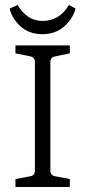

<svg xmlns="http://www.w3.org/2000/svg" viewBox="-20 -750 342 770"><path d="M260 -536 202 -524Q182 -521 182 -501V-66Q182 -46 202 -43L260 -32V0H42V-32L101 -43Q120 -46 120 -66V-501Q120 -521 101 -524L42 -536V-568H260ZM150 -613Q96 -613 61.5 -645Q27 -677 19 -716L51 -730Q67 -701 92.5 -683.5Q118 -666 152 -666Q183 -666 210 -681.5Q237 -697 256 -730L283 -716Q273 -676 238 -644.5Q203 -613 150 -613Z"/></svg>

Font: Yrsa Light
Style: Regular
Weight: 300
Designer: Anna Giedrys (Yrsa+Rasa design), David Brezina (Yrsa art-direction, Rasa art-direction, design)
Foundry: Rosetta Type Foundry
Version: Version 2.004